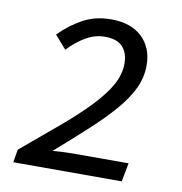

<svg xmlns="http://www.w3.org/2000/svg" viewBox="-75 -719 750 790"><g transform="rotate(10 300.0 -324.5)"><path d="M32 0 41 -54Q131 -129 200.5 -188Q270 -247 317 -297Q364 -347 388 -390.5Q412 -434 412 -479Q412 -523 388.5 -548.5Q365 -574 314 -574Q273 -574 235 -552Q197 -530 162 -493L114 -548Q157 -592 209 -620.5Q261 -649 327 -649Q410 -649 456.5 -605Q503 -561 503 -487Q503 -436 480.5 -389.5Q458 -343 416 -294.5Q374 -246 315 -192Q256 -138 183 -74Q217 -77 245.5 -77.5Q274 -78 303 -78H500L485 0Z"/></g></svg>

Font: Source Code Pro Medium
Style: Italic
Weight: 500
Italic angle: -11°
Monospace: yes
Designer: Paul D. Hunt, Teo Tuominen
Foundry: Adobe Systems Incorporated
Version: Version 1.050;PS 1.000;hotconv 16.6.51;makeotf.lib2.5.65220